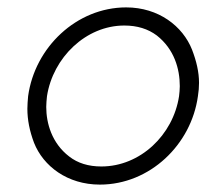

<svg xmlns="http://www.w3.org/2000/svg" viewBox="-20 -490 574 519"><path d="M56 -230C55 -218 54 -207 54 -196C54 -166 60 -136 72 -104C97 -41 162 9 250 9C385 9 497 -99 515 -230C517 -242 518 -255 518 -266C518 -295 511 -325 499 -356C474 -419 409 -470 321 -470C187 -470 74 -362 56 -230ZM107 -230C123 -334 212 -421 316 -421C351 -421 380 -412 404 -394C451 -357 466 -304 466 -257C466 -248 465 -239 464 -230C448 -125 359 -40 254 -40C219 -40 190 -49 167 -67C120 -103 105 -157 105 -201C105 -210 106 -220 107 -230Z"/></svg>

Font: Jost Light
Style: Italic
Weight: 300
Italic angle: -5°
Version: Version 3.710